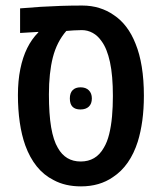

<svg xmlns="http://www.w3.org/2000/svg" viewBox="-20 -660 583 690"><path d="M271 9.8Q214.4 9.8 172.9 -12.7Q137.7 -30.3 112.3 -61.8Q86.9 -93.3 70.8 -137.7Q57.6 -174.8 51 -220.5Q44.4 -266.1 44.4 -318.4Q44.4 -369.6 53 -411.9Q61.5 -454.1 77.6 -486.8Q93.8 -519.5 117.2 -543L118.2 -545.4L52.2 -541.5V-629.9Q90.3 -633.3 126.5 -635.5Q162.6 -637.7 199.5 -638.9Q236.3 -640.1 275.9 -640.1Q308.1 -640.1 336.7 -631.3Q365.2 -622.6 388.7 -606Q413.6 -589.8 433.6 -563.7Q453.6 -537.6 467.3 -502.4Q481.9 -466.8 489.5 -419.9Q497.1 -373 497.1 -315.9Q497.1 -268.6 491.5 -227.1Q485.8 -185.5 475.1 -150.9Q461.4 -107.9 439 -75.7Q416.5 -43.5 385.7 -23.4Q337.9 9.8 271 9.8ZM270 -79.6Q297.4 -79.6 318.1 -91.8Q338.9 -104 353 -128.9Q365.2 -148.9 372.3 -177.7Q379.4 -206.5 382.6 -241.5Q385.7 -276.4 385.7 -314.9Q385.7 -388.7 375.2 -437Q364.7 -485.4 345.2 -511.7Q331.5 -531.7 313.2 -541.7Q294.9 -551.8 273.9 -551.8Q257.8 -551.3 244.9 -550.8Q231.9 -550.3 218.3 -548.8Q184.1 -509.3 169.9 -453.6Q155.8 -397.9 155.8 -320.8Q155.8 -250 163.8 -202.6Q171.9 -155.3 188 -128.4Q201.7 -104 222.2 -91.8Q242.7 -79.6 270 -79.6ZM269 -266.6Q231 -266.6 231 -306.2Q231 -325.7 241 -335.9Q251 -346.2 269.5 -346.2Q288.6 -346.2 299.3 -335.4Q310.1 -324.7 310.1 -306.2Q310.1 -287.1 299.3 -276.9Q288.6 -266.6 269 -266.6Z"/></svg>

Font: Open Sans SemiCondensed SemiBold
Style: Regular
Weight: 600
Width: 4
Designer: Monotype Design Team
Foundry: Monotype Imaging Inc.
Version: Version 3.000